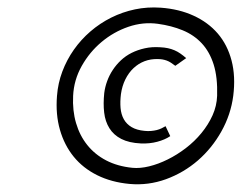

<svg xmlns="http://www.w3.org/2000/svg" viewBox="-20 -779 644 512"><path d="M408.5 -758.5Q457.5 -755 496.2 -737.2Q535 -719.5 560.8 -689.5Q586.5 -659.5 597.5 -617.5Q608.5 -575.5 602 -523.5Q595.5 -473.5 570.5 -428.8Q545.5 -384 507.8 -351.2Q470 -318.5 422.8 -301.2Q375.5 -284 325.5 -288.5Q277 -293 239.2 -311.8Q201.5 -330.5 176.5 -361.2Q151.5 -392 139.8 -433Q128 -474 132 -523.5Q134.5 -557 146.2 -588.2Q158 -619.5 177 -646.5Q196 -673.5 221.2 -695.2Q246.5 -717 276.5 -732Q306.5 -747 339.8 -754Q373 -761 408.5 -758.5ZM333 -331.5Q353.5 -329.5 378 -335.5Q402.5 -341.5 427.2 -353.8Q452 -366 475.5 -384Q499 -402 517.2 -424.2Q535.5 -446.5 546.8 -471.5Q558 -496.5 559 -523.5Q560.5 -572.5 549.8 -606.8Q539 -641 518 -663.5Q497 -686 467.2 -698.2Q437.5 -710.5 401 -715.5Q361.5 -721 322.2 -707.5Q283 -694 251 -667.2Q219 -640.5 198 -603.2Q177 -566 175 -523.5Q173 -484 182.8 -450.8Q192.5 -417.5 212.8 -392.2Q233 -367 263.2 -351.2Q293.5 -335.5 333 -331.5ZM447.5 -603.5Q441 -608.5 435.5 -612Q430 -615.5 424.5 -617.5Q419 -619.5 413.2 -620.5Q407.5 -621.5 400.5 -621.5Q382 -622 365.5 -615.8Q349 -609.5 336 -597.2Q323 -585 314.2 -567.2Q305.5 -549.5 302.5 -528Q300 -508 301.5 -491Q303 -474 310.2 -461Q317.5 -448 331 -440Q344.5 -432 365.5 -430Q375 -429 383 -429.8Q391 -430.5 398 -432.2Q405 -434 410.8 -436.8Q416.5 -439.5 421.5 -442.5L434 -416Q420 -406.5 399.5 -401Q379 -395.5 355.5 -396.5Q324 -398 303.5 -408.5Q283 -419 271.8 -437Q260.5 -455 257.8 -478.8Q255 -502.5 258 -531Q260 -547 265.8 -562.8Q271.5 -578.5 280.8 -592.5Q290 -606.5 302.5 -618.2Q315 -630 331 -638Q347 -646 366 -650.2Q385 -654.5 407 -653Q418.5 -652.5 427.8 -650.5Q437 -648.5 445.2 -645Q453.5 -641.5 461 -636.2Q468.5 -631 476.5 -624Z"/></svg>

Font: B612
Style: Italic
Weight: 400
Italic angle: -10°
Designer: Nicolas Chauveau, Thomas Paillot, Jonathan Favre-Lamarine, Jean-Luc Vinot
Foundry: AIRBUS
Version: Version 1.008